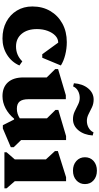

<svg xmlns="http://www.w3.org/2000/svg" viewBox="363 -1168 821 1588"><g transform="rotate(90 774.0 -374.5)"><path d="M299 16Q221 16 161.5 -15.5Q102 -47 68 -103Q34 -159 34 -231Q34 -315 71.5 -379Q109 -443 175.5 -479.5Q242 -516 329 -516Q382 -516 434 -503Q486 -490 522 -467L458 -313H429L333 -445Q301 -445 276 -421.5Q251 -398 236 -358Q221 -318 221 -269Q221 -190 260 -143Q299 -96 365 -96Q437 -96 488 -148L522 -124Q494 -60 434 -22Q374 16 299 16Z M776 16Q702 16 661.5 -29Q621 -74 621 -157V-350L552 -420V-444L768 -508H801V-199Q801 -149 820 -126Q839 -103 880 -103Q922 -103 959 -127V-352L890 -422V-446L1106 -510H1139V-138L1198 -77V-53L1043 13H1016L969 -80H962Q924 -34 875.5 -9Q827 16 776 16ZM966 -567Q932 -567 902.5 -581Q873 -595 845.5 -609Q818 -623 790 -623Q758 -623 732 -608.5Q706 -594 695 -568L669 -575Q674 -647 711.5 -692.5Q749 -738 804 -738Q839 -738 868 -724Q897 -710 924.5 -696Q952 -682 980 -682Q1012 -682 1038 -697Q1064 -712 1075 -737L1101 -730Q1096 -658 1058.5 -612.5Q1021 -567 966 -567Z M1240 0V-18L1299 -86V-343L1230 -418V-442L1446 -510H1479V-86L1538 -18V0ZM1392 -567Q1343 -567 1312 -595Q1281 -623 1281 -666Q1281 -710 1312 -737.5Q1343 -765 1392 -765Q1441 -765 1472 -737.5Q1503 -710 1503 -666Q1503 -623 1472 -595Q1441 -567 1392 -567Z"/></g></svg>

Font: Platypi ExtraBold
Style: Regular
Weight: 800
Designer: David Sargent
Foundry: Bolt Cutter Type
Version: Version 1.200; ttfautohint (v1.8.4.7-5d5b)